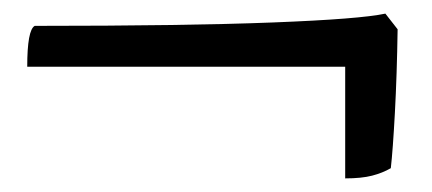

<svg xmlns="http://www.w3.org/2000/svg" viewBox="-20 -431 634 282"><path d="M487 -169V-333H20Q20 -387 31 -393Q252 -393 380.5 -398Q509 -403 546 -411L564 -388Q563 -321 560 -265.5Q557 -210 554 -184Q542 -177 526.5 -173Q511 -169 487 -169Z"/></svg>

Font: Texturina 72pt
Style: Bold
Weight: 700
Designer: Guillermo Torres Carreño
Foundry: Omnibus-Type
Version: Version 1.002; ttfautohint (v1.8.3)